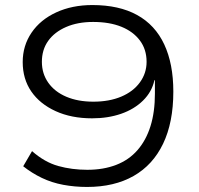

<svg xmlns="http://www.w3.org/2000/svg" viewBox="-20 -733 788 761"><path d="M325 8Q276 8 230.5 -0.5Q185 -9 145.5 -28Q106 -47 72 -74L107 -134Q157 -90 211 -75Q265 -60 326 -60Q390 -60 440.5 -79.5Q491 -99 525 -138Q559 -177 576.5 -233Q594 -289 594 -362V-415H592Q582 -369 547 -334.5Q512 -300 460 -282Q408 -264 345 -264Q263 -264 200.5 -292.5Q138 -321 104 -370.5Q70 -420 70 -487Q70 -552 105 -603.5Q140 -655 203 -684Q266 -713 346 -713Q452 -713 523.5 -673.5Q595 -634 631 -557Q667 -480 667 -370Q667 -248 626.5 -163.5Q586 -79 509.5 -35.5Q433 8 325 8ZM350 -330Q413 -330 460.5 -350Q508 -370 534.5 -406.5Q561 -443 561 -488Q561 -537 534.5 -572.5Q508 -608 461 -627Q414 -646 349 -646Q288 -646 242 -626Q196 -606 171 -571Q146 -536 146 -488Q146 -441 171.5 -405Q197 -369 243 -349.5Q289 -330 350 -330Z"/></svg>

Font: Nunito Sans 7pt Expanded Light
Style: Regular
Weight: 300
Width: 7
Designer: Vernon Adams
Foundry: Vernon Adams
Version: Version 3.101;gftools[0.9.27]